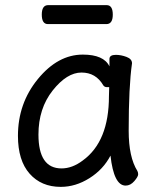

<svg xmlns="http://www.w3.org/2000/svg" viewBox="-20 -705 615 749"><path d="M220 -48Q262 -48 303 -79Q405 -153 405 -330L406 -365H397Q388 -365 383 -372Q354 -422 298 -422Q241 -422 185.5 -352Q130 -282 130 -180Q130 -48 220 -48ZM217 24Q141 24 95.5 -27.5Q50 -79 50 -175Q50 -302 128 -397Q206 -492 303 -492Q385 -492 407 -446V-475Q407 -491 432 -491Q452 -491 473.5 -483Q495 -475 495 -458Q482 -368 482 -195Q482 -92 516 -38Q519 -32 519 -25Q519 -16 504 1.5Q489 19 470 19Q424 19 411 -98Q383 -44 329 -10Q275 24 217 24ZM395 -611H167Q143 -611 143 -648Q143 -685 168 -685H396Q420 -685 420 -648Q420 -611 395 -611Z"/></svg>

Font: LXGW WenKai Lite
Style: Bold
Weight: 700
Designer: LXGW / Fontworks Inc.
Foundry: LXGW / Fontworks Inc.
Version: Version 1.330;April 28, 2024